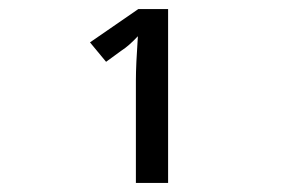

<svg xmlns="http://www.w3.org/2000/svg" viewBox="-20 -733 640 425"><path d="M286.1 -712.9H352.1V-328.1H280.8V-555.2Q280.8 -588.9 285.2 -652.8Q265.1 -631.3 249 -621.1L214.8 -596.2L179.2 -639.2Z"/></svg>

Font: Droid Sans Mono
Style: Regular
Weight: 400
Monospace: yes
Foundry: Ascender Corporation
Version: Version 1.00 build 112